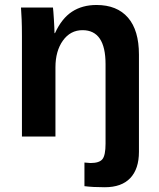

<svg xmlns="http://www.w3.org/2000/svg" viewBox="-20 -559 651 786"><path d="M408.7 207.5Q359.9 207.5 325.7 203.1V106.4L350.6 108.4Q386.7 108.4 399.4 92.5Q412.1 76.7 412.1 29.3V-296.4Q412.1 -435.5 317.9 -435.5Q268.1 -435.5 237.5 -392.8Q207 -350.1 207 -283.2V0H69.8V-410.2Q69.8 -452.6 68.6 -479.7Q67.4 -506.8 65.9 -528.3H196.8Q198.2 -519 200.7 -478.8Q203.1 -438.5 203.1 -423.3H205.1Q232.9 -483.9 274.9 -511.2Q316.9 -538.6 375 -538.6Q459 -538.6 503.9 -486.8Q548.8 -435.1 548.8 -335.4V62.5Q548.8 132.3 513.4 169.9Q478 207.5 408.7 207.5Z"/></svg>

Font: Liberation Sans
Style: Bold
Weight: 700
Designer: Steve Matteson
Foundry: Ascender Corporation
Version: Version 2.1.5